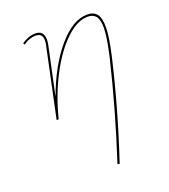

<svg xmlns="http://www.w3.org/2000/svg" viewBox="-129 -503 779 885"><g transform="rotate(-20 260.0 -60.0)"><path d="M462 -327Q462 -277 441 -187Q387 46 306 289L296 287Q375 44 431 -190Q452 -282 452 -327Q452 -366 438.5 -382.5Q425 -399 399 -399Q347 -399 290.5 -345Q234 -291 186.5 -199.5Q139 -108 112 0H102L173 -335Q177 -351 177 -364Q177 -399 143 -399Q129 -399 113 -393.5Q97 -388 83 -377L78 -385Q93 -396 111 -402.5Q129 -409 145 -409Q187 -409 187 -364Q187 -349 183 -333L134 -103Q184 -239 256.5 -324Q329 -409 400 -409Q432 -409 447 -389.5Q462 -370 462 -327Z"/></g></svg>

Font: Ysabeau Infant Hairline
Style: Italic
Weight: 100
Italic angle: -12°
Designer: Christian Thalmann (Catharsis Fonts)
Version: Version 0.003